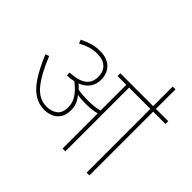

<svg xmlns="http://www.w3.org/2000/svg" viewBox="-180 -1037 1269 1269"><g transform="rotate(45 455.0 -402.5)"><path d="M405 -219Q405 -175 386.5 -147.5Q368 -120 339 -107.5Q310 -95 277 -95Q227 -95 184 -121.5Q141 -148 102 -206.5Q63 -265 23 -361L49 -370Q99 -246 151 -183.5Q203 -121 273 -121Q317 -121 347.5 -143.5Q378 -166 378 -221Q378 -264 352.5 -301Q327 -338 284 -370Q256 -363 223 -362L221 -388Q301 -392 338.5 -420Q376 -448 376 -501Q376 -552 346.5 -579Q317 -606 263 -606Q228 -606 196.5 -596.5Q165 -587 130 -568L120 -594Q158 -612 190.5 -622Q223 -632 263 -632Q328 -632 365.5 -597.5Q403 -563 403 -501Q403 -459 380.5 -427.5Q358 -396 314 -379Q322 -372 330 -365Q338 -358 345 -350Q371 -346 394.5 -344.5Q418 -343 438 -343Q460 -343 488 -345.5Q516 -348 544 -355V-596H462V-622H910V-596H795V0H769V-596H570V0H544V-329Q519 -322 493 -319.5Q467 -317 443 -317Q422 -317 401.5 -318.5Q381 -320 364 -324Q383 -303 394 -277Q405 -251 405 -219ZM769 -615V-805H795V-615Z"/></g></svg>

Font: Noto Sans Thin
Style: Italic
Weight: 100
Italic angle: -12°
Designer: Monotype Design Team
Foundry: Monotype Imaging Inc.
Version: Version 2.013; ttfautohint (v1.8.4.7-5d5b)